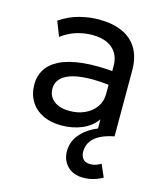

<svg xmlns="http://www.w3.org/2000/svg" viewBox="-110 -592 763 899"><g transform="rotate(15 271.0 -142.5)"><path d="M378.5 225Q328 225 300 195.5Q272 166 272.5 123.5Q273 80.5 297.8 48Q322.5 15.5 363.5 -5.5Q404.5 -26.5 454.5 -35L470 0Q432.5 7 405 20.5Q377.5 34 362.5 54.8Q347.5 75.5 346.5 104Q346 125.5 356.8 140.2Q367.5 155 393 155Q407 155 420.2 150.8Q433.5 146.5 444.5 139L471 199.5Q450.5 211.5 426.8 218.2Q403 225 378.5 225ZM215 15Q163 15 124.5 -4Q86 -23 65 -57.8Q44 -92.5 44 -140Q44 -179 64 -211.2Q84 -243.5 127 -264.8Q170 -286 238.5 -293.2Q307 -300.5 404 -290.5L406.5 -223Q331.5 -233 279 -230.8Q226.5 -228.5 194 -216.8Q161.5 -205 146.2 -185.8Q131 -166.5 131 -142.5Q131 -104 158.8 -82.2Q186.5 -60.5 235 -60.5Q276.5 -60.5 309.2 -75.8Q342 -91 361.2 -118.2Q380.5 -145.5 380.5 -181.5V-318.5Q380.5 -353 365.2 -378.5Q350 -404 320.5 -418Q291 -432 248 -432Q209.5 -432 171.5 -420.5Q133.5 -409 98.5 -383L70.5 -454Q116 -485 164.5 -497.5Q213 -510 257.5 -510Q325 -510 372.5 -488.8Q420 -467.5 445 -425Q470 -382.5 470 -319V0H385.5V-60Q360 -23.5 315 -4.2Q270 15 215 15Z"/></g></svg>

Font: Geologica Thin Roman Light
Style: Regular
Weight: 300
Version: Version 1.010;gftools[0.9.28]